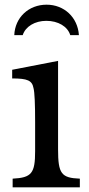

<svg xmlns="http://www.w3.org/2000/svg" viewBox="-20 -800 381 820"><path d="M228 -162V-540L32 -502V-465C98 -465 117 -456 123 -424C128 -406 130 -355 130 -278V-154C130 -60 115 -41 34 -37V0H321V-37C242 -40 228 -58 228 -162ZM280 -650H317C312 -726 254 -780 179 -780C102 -780 44 -725 41 -650H77C89 -687 129 -711 178 -711C228 -711 269 -687 280 -650Z"/></svg>

Font: Libre Baskerville
Style: Regular
Weight: 400
Designer: Pablo Impallari, Rodrigo Fuenzalida
Foundry: Pablo Impallari, Rodrigo Fuenzalida
Version: Version 1.051;Glyphs 3.2.3 (3260)